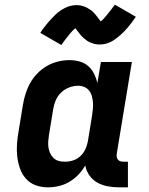

<svg xmlns="http://www.w3.org/2000/svg" viewBox="-20 -796 640 824"><path d="M185 8Q158 8 133 -1Q108 -10 91 -29.5Q74 -49 65.5 -73.5Q57 -98 54 -124.5Q51 -151 53 -179Q55 -207 60 -234L78 -344Q82 -369 89.5 -393Q97 -417 109.5 -439.5Q122 -462 140.5 -481Q159 -500 181.5 -513Q204 -526 229 -532Q254 -538 278 -538Q301 -538 322 -532Q343 -526 358.5 -512.5Q374 -499 383.5 -480Q393 -461 398 -440Q398 -440 398 -440Q398 -440 398 -440L413 -530H546L481 -136Q480 -129 481 -122.5Q482 -116 486 -111Q490 -106 496.5 -104Q503 -102 509 -102H529V8H491Q466 8 442 3.5Q418 -1 397.5 -12.5Q377 -24 363.5 -43.5Q350 -63 346 -86Q334 -65 316.5 -46.5Q299 -28 277.5 -15.5Q256 -3 232.5 2.5Q209 8 185 8ZM258 -102Q276 -102 293.5 -107.5Q311 -113 324.5 -125.5Q338 -138 346 -155Q354 -172 357 -189L375 -299Q377 -313 378.5 -327.5Q380 -342 379 -355.5Q378 -369 374.5 -382.5Q371 -396 363 -406.5Q355 -417 342.5 -422.5Q330 -428 316 -428Q296 -428 276.5 -420.5Q257 -413 242 -398.5Q227 -384 219 -365Q211 -346 208 -326L190 -216Q188 -203 187 -189Q186 -175 188 -162.5Q190 -150 195.5 -138Q201 -126 210 -117.5Q219 -109 231.5 -105.5Q244 -102 258 -102ZM243 -603 153 -655Q162 -669 170.5 -680Q179 -691 187.5 -701Q196 -711 204 -719Q212 -727 219.5 -734.5Q227 -742 238 -749.5Q249 -757 260 -762.5Q271 -768 283.5 -771Q296 -774 308 -774Q313 -774 319 -773.5Q325 -773 330.5 -771.5Q336 -770 341.5 -768Q347 -766 352 -763.5Q357 -761 361.5 -758Q366 -755 370 -752.5Q374 -750 379 -745Q384 -740 387.5 -736Q391 -732 394 -728Q397 -724 400 -720.5Q403 -717 406 -712.5Q409 -708 412 -704Q420 -710 425.5 -716.5Q431 -723 438.5 -731.5Q446 -740 454.5 -751.5Q463 -763 473 -776L563 -724Q554 -711 545.5 -699.5Q537 -688 528.5 -678Q520 -668 512 -660Q504 -652 496 -645Q488 -638 477.5 -630Q467 -622 456 -616.5Q445 -611 432.5 -608Q420 -605 408 -605Q402 -605 396.5 -605.5Q391 -606 385.5 -607.5Q380 -609 374.5 -611Q369 -613 363.5 -615.5Q358 -618 354 -621Q350 -624 346 -627Q342 -630 337 -634.5Q332 -639 328.5 -643Q325 -647 322 -651Q319 -655 316 -658.5Q313 -662 309.5 -667Q306 -672 304 -675Q296 -669 290 -662.5Q284 -656 277 -647.5Q270 -639 261.5 -628Q253 -617 243 -603Z"/></svg>

Font: Iosevka Slab XBdEx
Style: Italic
Weight: 800
Width: 7
Italic angle: -9°
Monospace: yes
Designer: Belleve Invis
Foundry: Belleve Invis
Version: Version 11.1.1; ttfautohint (v1.8.3)